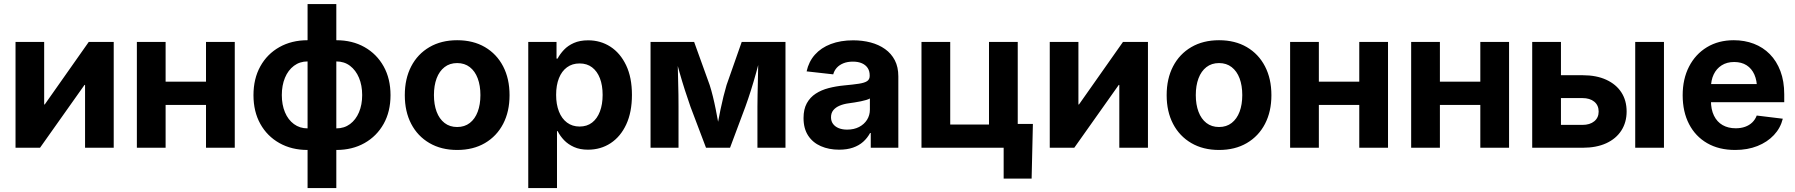

<svg xmlns="http://www.w3.org/2000/svg" viewBox="-20 -748 9087 972"><path d="M555.7 0H410.6V-317.9H407.7L182.6 0H58.6V-535.6H203.6V-219.2H206.5L429.2 -535.6H555.7Z M1063.5 -334.5V-216.8H777.8V-334.5ZM818.4 -535.6V0H672.9V-535.6ZM1168.5 -535.6V0H1022.9V-535.6Z M1537.1 11.2Q1456.5 11.2 1394.5 -23.7Q1332.5 -58.6 1297.9 -120.8Q1263.2 -183.1 1263.2 -266.1Q1263.2 -349.6 1297.9 -412.1Q1332.5 -474.6 1394.5 -509.5Q1456.5 -544.4 1537.1 -544.4H1682.6Q1763.7 -544.4 1825.4 -509.5Q1887.2 -474.6 1922.1 -412.1Q1957 -349.6 1957 -266.1Q1957 -183.1 1922.1 -120.8Q1887.2 -58.6 1825.4 -23.7Q1763.7 11.2 1682.6 11.2ZM1537.1 -98.1H1682.6Q1722.7 -98.1 1752 -119.9Q1781.2 -141.6 1797.4 -179.7Q1813.5 -217.8 1813.5 -266.6Q1813.5 -315.9 1797.4 -354.2Q1781.2 -392.6 1752 -414.8Q1722.7 -437 1682.6 -437H1537.1Q1497.6 -437 1468 -414.8Q1438.5 -392.6 1422.6 -354.2Q1406.7 -315.9 1406.7 -266.6Q1406.7 -217.8 1422.6 -179.7Q1438.5 -141.6 1468 -119.9Q1497.6 -98.1 1537.1 -98.1ZM1537.1 204.1V-727.5H1682.6V204.1Z M2294.4 11.2Q2213.9 11.2 2154.1 -23.7Q2094.2 -58.6 2061.8 -120.8Q2029.3 -183.1 2029.3 -266.1Q2029.3 -349.6 2061.8 -412.1Q2094.2 -474.6 2154.1 -509.5Q2213.9 -544.4 2294.4 -544.4Q2375.5 -544.4 2435.1 -509.5Q2494.6 -474.6 2527.1 -412.1Q2559.6 -349.6 2559.6 -266.1Q2559.6 -183.1 2527.1 -120.8Q2494.6 -58.6 2435.1 -23.7Q2375.5 11.2 2294.4 11.2ZM2294.4 -105Q2332 -105 2358.4 -125.5Q2384.8 -146 2398.4 -182.4Q2412.1 -218.8 2412.1 -266.6Q2412.1 -314.9 2398.4 -351.3Q2384.8 -387.7 2358.4 -408.2Q2332 -428.7 2294.4 -428.7Q2256.8 -428.7 2230.5 -408.2Q2204.1 -387.7 2190.4 -351.3Q2176.8 -314.9 2176.8 -266.6Q2176.8 -218.8 2190.4 -182.4Q2204.1 -146 2230.5 -125.5Q2256.8 -105 2294.4 -105Z M2654.3 204.1V-535.6H2797.4V-451.2H2802.7Q2814.9 -474.6 2835 -495.8Q2855 -517.1 2885.3 -530.5Q2915.5 -543.9 2957.5 -543.9Q3020 -543.9 3070.1 -511.7Q3120.1 -479.5 3149.7 -417.7Q3179.2 -356 3179.2 -267.6Q3179.2 -180.2 3150.4 -118.2Q3121.6 -56.2 3071.3 -23.2Q3021 9.8 2956.5 9.8Q2916 9.8 2886 -3.7Q2856 -17.1 2835.7 -38.3Q2815.4 -59.6 2803.2 -84H2799.8V204.1ZM2914.1 -107.4Q2951.7 -107.4 2977.5 -127.4Q3003.4 -147.5 3017.1 -183.6Q3030.8 -219.7 3030.8 -267.6Q3030.8 -315.9 3017.1 -351.6Q3003.4 -387.2 2977.5 -407Q2951.7 -426.8 2914.1 -426.8Q2877 -426.8 2850.3 -407.2Q2823.7 -387.7 2809.6 -352.1Q2795.4 -316.4 2795.4 -267.6Q2795.4 -219.7 2809.6 -183.6Q2823.7 -147.5 2850.6 -127.4Q2877.4 -107.4 2914.1 -107.4Z M3273.4 0V-535.6H3494.1L3572.8 -317.4Q3581.1 -291.5 3588.9 -260Q3596.7 -228.5 3603.3 -195.1Q3609.9 -161.6 3615.7 -130.1Q3621.6 -98.6 3626 -72.8H3604.5Q3609.4 -98.1 3615 -129.4Q3620.6 -160.6 3627.7 -194.3Q3634.8 -228 3642.6 -259.8Q3650.4 -291.5 3658.2 -317.4L3734.9 -535.6H3956.5V0H3814.5V-207.5Q3814.5 -234.9 3815.2 -267.8Q3815.9 -300.8 3816.7 -336.2Q3817.4 -371.6 3818.1 -407Q3818.8 -442.4 3819.3 -474.6H3832Q3821.3 -427.7 3808.3 -381.1Q3795.4 -334.5 3781.5 -290.5Q3767.6 -246.6 3753.4 -207.5L3675.8 0H3554.2L3475.6 -207.5Q3461.4 -247.6 3447.3 -291.7Q3433.1 -335.9 3419.9 -382.3Q3406.7 -428.7 3396 -474.6H3410.2Q3410.6 -443.4 3411.4 -408.4Q3412.1 -373.5 3413.1 -337.6Q3414.1 -301.8 3414.6 -268.6Q3415 -235.4 3415 -207.5V0Z M4228 9.8Q4176.3 9.8 4135.5 -8.1Q4094.7 -25.9 4071.3 -61.5Q4047.9 -97.2 4047.9 -150.4Q4047.9 -195.3 4064.5 -225.3Q4081.1 -255.4 4109.6 -273.9Q4138.2 -292.5 4175 -302Q4211.9 -311.5 4252 -315.4Q4299.3 -319.8 4328.1 -324.2Q4356.9 -328.6 4369.9 -337.4Q4382.8 -346.2 4382.8 -363.3V-366.2Q4382.8 -388.2 4372.8 -403.6Q4362.8 -418.9 4343.8 -427.5Q4324.7 -436 4297.9 -436Q4270 -436 4249.3 -427.5Q4228.5 -418.9 4215.8 -404.5Q4203.1 -390.1 4198.2 -371.6L4063.5 -386.7Q4074.2 -436 4105.5 -471.2Q4136.7 -506.3 4186 -525.1Q4235.4 -543.9 4299.3 -543.9Q4346.2 -543.9 4387.7 -533Q4429.2 -522 4460.7 -499.5Q4492.2 -477.1 4510 -442.9Q4527.8 -408.7 4527.8 -361.3V0H4388.2V-74.7H4384.8Q4371.1 -49.3 4349.9 -30.3Q4328.6 -11.2 4298.3 -0.7Q4268.1 9.8 4228 9.8ZM4268.6 -91.8Q4303.2 -91.8 4329.1 -105.2Q4355 -118.7 4369.4 -141.6Q4383.8 -164.6 4383.8 -192.9V-249.5Q4377.4 -245.6 4365.2 -241.9Q4353 -238.3 4337.9 -235.1Q4322.8 -231.9 4306.9 -229.5Q4291 -227.1 4276.9 -225.1Q4251 -221.7 4230.7 -213.1Q4210.4 -204.6 4198.7 -190.2Q4187 -175.8 4187 -154.3Q4187 -134.3 4197.5 -120.4Q4208 -106.4 4226.3 -99.1Q4244.6 -91.8 4268.6 -91.8Z M4645 0V-535.6H4790.5V-117.7H4986.8V-535.6H5132.3V0ZM5061 156.2V0H5019V-120.6H5209L5202.6 156.2Z M5791.5 0H5646.5V-317.9H5643.6L5418.5 0H5294.4V-535.6H5439.5V-219.2H5442.4L5665 -535.6H5791.5Z M6151.4 11.2Q6070.8 11.2 6011 -23.7Q5951.2 -58.6 5918.7 -120.8Q5886.2 -183.1 5886.2 -266.1Q5886.2 -349.6 5918.7 -412.1Q5951.2 -474.6 6011 -509.5Q6070.8 -544.4 6151.4 -544.4Q6232.4 -544.4 6292 -509.5Q6351.6 -474.6 6384 -412.1Q6416.5 -349.6 6416.5 -266.1Q6416.5 -183.1 6384 -120.8Q6351.6 -58.6 6292 -23.7Q6232.4 11.2 6151.4 11.2ZM6151.4 -105Q6189 -105 6215.3 -125.5Q6241.7 -146 6255.4 -182.4Q6269 -218.8 6269 -266.6Q6269 -314.9 6255.4 -351.3Q6241.7 -387.7 6215.3 -408.2Q6189 -428.7 6151.4 -428.7Q6113.8 -428.7 6087.4 -408.2Q6061 -387.7 6047.4 -351.3Q6033.7 -314.9 6033.7 -266.6Q6033.7 -218.8 6047.4 -182.4Q6061 -146 6087.4 -125.5Q6113.8 -105 6151.4 -105Z M6901.9 -334.5V-216.8H6616.2V-334.5ZM6656.7 -535.6V0H6511.2V-535.6ZM7006.8 -535.6V0H6861.3V-535.6Z M7514.6 -334.5V-216.8H7229V-334.5ZM7269.5 -535.6V0H7124V-535.6ZM7619.6 -535.6V0H7474.1V-535.6Z M7831.5 -367.2H7992.2Q8062 -367.2 8111.8 -344.2Q8161.6 -321.3 8188.2 -280.3Q8214.8 -239.3 8214.8 -183.6Q8214.8 -128.9 8188.2 -87.4Q8161.6 -45.9 8111.8 -22.9Q8062 0 7992.2 0H7736.8V-535.6H7882.3V-115.7H7990.7Q8028.8 -115.7 8051 -134Q8073.2 -152.3 8073.2 -183.1Q8073.2 -214.8 8051 -233.2Q8028.8 -251.5 7990.7 -251.5H7831.5ZM8258.3 0V-535.6H8403.8V0Z M8764.2 11.2Q8682.1 11.2 8622.6 -23.2Q8563 -57.6 8530.8 -119.9Q8498.5 -182.1 8498.5 -266.1Q8498.5 -348.1 8530.8 -410.9Q8563 -473.6 8621.3 -509Q8679.7 -544.4 8757.3 -544.4Q8812 -544.4 8858.6 -526.6Q8905.3 -508.8 8939.7 -473.9Q8974.1 -439 8993.4 -387.9Q9012.7 -336.9 9012.7 -270.5V-230.5H8555.7V-322.3H8941.9L8875 -298.8Q8875 -339.8 8861.6 -370.4Q8848.1 -400.9 8822.3 -417.5Q8796.4 -434.1 8759.3 -434.1Q8722.2 -434.1 8695.8 -417.2Q8669.4 -400.4 8655.5 -371.1Q8641.6 -341.8 8641.6 -303.2V-238.8Q8641.6 -193.8 8657 -162.4Q8672.4 -130.9 8700.7 -114.7Q8729 -98.6 8767.1 -98.6Q8793.5 -98.6 8814.7 -106.2Q8835.9 -113.8 8850.8 -128.2Q8865.7 -142.6 8873.5 -163.1L9005.4 -147Q8993.7 -99.6 8960.4 -64.2Q8927.2 -28.8 8877.2 -8.8Q8827.1 11.2 8764.2 11.2Z"/></svg>

Font: Inter 20pt
Style: Bold
Weight: 700
Version: Version 4.001;git-66647c0bb